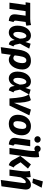

<svg xmlns="http://www.w3.org/2000/svg" viewBox="1877 -2771 1116 4910"><g transform="rotate(90 2435.0 -316.0)"><path d="M208 0 265 -413H381L349 -177C347 -161 346 -146 346 -132C346 -41 393 7 514 17L544 -105C517 -113 508 -125 508 -153C508 -163 509 -174 511 -189L542 -414C582 -417 614 -423 638 -433L620 -552C579 -539 525 -531 464 -531H54L38 -413H105L48 0Z M1117 17 1168 -103C1139 -112 1129 -125 1121 -159L1096 -270L1223 -505L1097 -541L1055 -411C1054 -411 1052 -412 1051 -412C1028 -503 971 -549 885 -549C755 -549 636 -417 636 -204C636 -63 706 17 810 17C891 17 958 -32 1000 -131L1003 -130L1014 -75C1024 -23 1058 8 1117 17ZM852 -99C822 -99 796 -132 796 -205C796 -347 847 -432 898 -432C939 -432 966 -388 969 -264C927 -133 891 -99 852 -99Z M1512 17C1637 17 1757 -131 1757 -333C1757 -467 1667 -549 1539 -549C1378 -549 1283 -468 1250 -232L1186 222L1348 205L1382 -36C1419 0 1464 17 1512 17ZM1594 -333C1594 -196 1530 -99 1471 -99C1443 -99 1417 -110 1396 -136L1412 -248C1433 -392 1473 -432 1526 -432C1566 -432 1594 -406 1594 -333Z M2292 17 2343 -103C2314 -112 2304 -125 2296 -159L2271 -270L2398 -505L2272 -541L2230 -411C2229 -411 2227 -412 2226 -412C2203 -503 2146 -549 2060 -549C1930 -549 1811 -417 1811 -204C1811 -63 1881 17 1985 17C2066 17 2133 -32 2175 -131L2178 -130L2189 -75C2199 -23 2233 8 2292 17ZM2027 -99C1997 -99 1971 -132 1971 -205C1971 -347 2022 -432 2073 -432C2114 -432 2141 -388 2144 -264C2102 -133 2066 -99 2027 -99Z M2679 0 2930 -509 2781 -549 2613 -122H2609C2611 -336 2584 -489 2540 -548L2390 -498C2456 -420 2482 -246 2498 0Z M3208 -549C3014 -549 2915 -387 2915 -212C2915 -67 3005 17 3149 17C3339 17 3440 -136 3440 -317C3440 -458 3354 -549 3208 -549ZM3202 -431C3253 -431 3277 -398 3277 -327C3277 -238 3247 -100 3153 -100C3102 -100 3078 -131 3078 -203C3078 -310 3117 -431 3202 -431Z M3720 -531H3559L3508 -171C3506 -157 3505 -144 3505 -132C3505 -46 3553 6 3674 17L3705 -103C3678 -113 3669 -125 3669 -153C3669 -163 3670 -174 3672 -189ZM3546 -637C3593 -637 3629 -672 3629 -718C3629 -763 3593 -798 3546 -798C3501 -798 3463 -763 3463 -718C3463 -672 3501 -637 3546 -637ZM3787 -637C3833 -637 3869 -672 3869 -718C3869 -763 3833 -798 3787 -798C3741 -798 3704 -763 3704 -718C3704 -672 3741 -637 3787 -637Z M4065 -102C4097 -37 4135 0 4204 18L4263 -110C4234 -122 4221 -134 4197 -174L4130 -284L4291 -473L4184 -549L3967 -278ZM3989 -471C4000 -548 4004 -608 4004 -655C4004 -698 4001 -731 3995 -759L3831 -741C3838 -707 3842 -669 3842 -624C3842 -585 3839 -541 3832 -490L3764 0H3923Z M4516 -423C4520 -463 4513 -518 4506 -543L4352 -524C4359 -477 4362 -443 4362 -408C4362 -362 4357 -314 4346 -232L4315 0H4474L4515 -291C4562 -380 4602 -418 4634 -418C4652 -418 4663 -411 4663 -380C4663 -370 4662 -359 4660 -344L4583 222L4744 205L4823 -367C4826 -385 4827 -401 4827 -416C4827 -508 4781 -549 4709 -549C4642 -549 4573 -513 4516 -423ZM4657 -585 4780 -823 4618 -854 4545 -602Z"/></g></svg>

Font: Fira Sans OT
Style: Bold Italic
Weight: 700
Italic angle: -8°
Designer: Carrois Corporate & Edenspiekermann
Foundry: Carrois Corporate GbR & Edenspiekermann AG
Version: Version 2.001